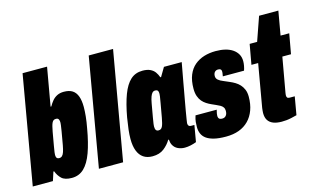

<svg xmlns="http://www.w3.org/2000/svg" viewBox="-100 -978 2035 1242"><g transform="rotate(-15 917.5 -356.5)"><path d="M248 12Q201 12 179.5 -8.5Q158 -29 147 -59H142L123 0H-12L114 -725H278L233 -469H238Q249 -489 262.5 -505Q276 -521 295 -530.5Q314 -540 340 -540Q376 -540 397.5 -526Q419 -512 429.5 -483.5Q440 -455 440 -412Q440 -384 436.5 -349Q433 -314 425 -272Q409 -179 386 -115.5Q363 -52 329.5 -20Q296 12 248 12ZM202 -133Q213 -133 221 -140.5Q229 -148 234.5 -164.5Q240 -181 245 -208Q256 -268 260.5 -296.5Q265 -325 266.5 -336Q268 -347 268 -352Q268 -364 265.5 -371Q263 -378 258.5 -381Q254 -384 246 -384Q236 -384 230 -380Q224 -376 219.5 -367Q215 -358 211.5 -344Q208 -330 204 -309Q193 -248 188 -218.5Q183 -189 181.5 -178Q180 -167 180 -161Q180 -152 182 -145.5Q184 -139 189 -136Q194 -133 202 -133Z M431 0 557 -725H720L593 0Z M788 12Q752 12 727.5 -4.5Q703 -21 690.5 -53.5Q678 -86 678 -133Q678 -162 682 -196.5Q686 -231 693 -273Q709 -362 731.5 -421.5Q754 -481 786.5 -510.5Q819 -540 867 -540Q898 -540 918 -530.5Q938 -521 949.5 -505Q961 -489 968 -469H973L1008 -528H1127L1103 -397Q1100 -380 1094.5 -349Q1089 -318 1082.5 -283Q1076 -248 1070.5 -215.5Q1065 -183 1061.5 -161Q1058 -139 1058 -137Q1058 -125 1063.5 -119.5Q1069 -114 1077 -114H1101L1082 -4Q1064 3 1043.5 7.5Q1023 12 1004 12Q979 12 958 2Q937 -8 926 -29Q922 -37 920 -45.5Q918 -54 917 -64L913 -66Q895 -35 865 -11.5Q835 12 788 12ZM868 -140Q878 -140 884 -144Q890 -148 894.5 -157Q899 -166 902.5 -180Q906 -194 910 -215Q921 -278 926.5 -308Q932 -338 933.5 -350Q935 -362 935 -367Q935 -377 933 -383Q931 -389 926.5 -392Q922 -395 913 -395Q902 -395 894.5 -387.5Q887 -380 881 -364Q875 -348 870 -320Q859 -259 854 -229.5Q849 -200 847.5 -189Q846 -178 846 -172Q846 -155 851.5 -147.5Q857 -140 868 -140Z M1280 12Q1232 12 1200 4Q1168 -4 1149 -18Q1130 -32 1121.5 -52Q1113 -72 1113 -96Q1113 -113 1114.5 -130Q1116 -147 1124 -172H1266Q1262 -156 1260.5 -148Q1259 -140 1259 -132Q1259 -125 1261.5 -119Q1264 -113 1270 -110Q1276 -107 1286 -107Q1294 -107 1300 -109.5Q1306 -112 1311 -117.5Q1316 -123 1318.5 -131Q1321 -139 1321 -150Q1321 -164 1314.5 -173.5Q1308 -183 1296.5 -189.5Q1285 -196 1271 -202Q1257 -208 1242 -215Q1226 -222 1210.5 -232Q1195 -242 1183 -256Q1171 -270 1163.5 -291Q1156 -312 1156 -341Q1156 -395 1171.5 -433Q1187 -471 1215 -494.5Q1243 -518 1279 -529Q1315 -540 1357 -540Q1392 -540 1420.5 -533Q1449 -526 1469.5 -512Q1490 -498 1501.5 -478Q1513 -458 1513 -431Q1513 -417 1510 -400.5Q1507 -384 1502 -370H1360Q1363 -387 1363.5 -392Q1364 -397 1364 -400Q1364 -407 1362 -411.5Q1360 -416 1355 -418.5Q1350 -421 1341 -421Q1335 -421 1329.5 -419Q1324 -417 1319.5 -412.5Q1315 -408 1312.5 -401Q1310 -394 1310 -385Q1310 -369 1322.5 -358.5Q1335 -348 1354.5 -340.5Q1374 -333 1395 -323Q1412 -316 1428.5 -306Q1445 -296 1458 -282Q1471 -268 1479.5 -248Q1488 -228 1488 -200Q1488 -150 1473.5 -110.5Q1459 -71 1432 -43.5Q1405 -16 1367 -2Q1329 12 1280 12Z M1653 12Q1620 12 1597 3Q1574 -6 1562 -24.5Q1550 -43 1550 -73Q1550 -81 1551 -89.5Q1552 -98 1553 -107L1603 -394H1558L1582 -528H1632L1688 -688H1817L1789 -528H1847L1823 -394H1765L1724 -163Q1723 -157 1722.5 -152.5Q1722 -148 1722 -145Q1722 -135 1726.5 -130Q1731 -125 1743 -125H1776L1755 -4Q1736 1 1718 5Q1700 9 1684 10.5Q1668 12 1653 12Z"/></g></svg>

Font: Archivo ExtraCondensed Black
Style: Italic
Weight: 900
Width: 2
Italic angle: -10°
Designer: Hector Gatti
Foundry: Omnibus-Type
Version: Version 2.001